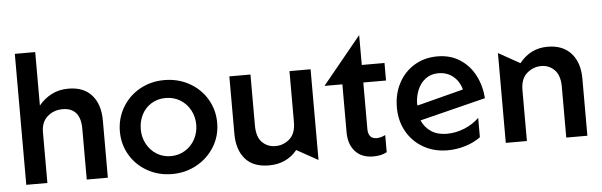

<svg xmlns="http://www.w3.org/2000/svg" viewBox="-48 -894 3349 1069"><g transform="rotate(-5 1626.5 -359.5)"><path d="M341 -513Q287 -513 245.5 -491Q204 -469 175 -433V-732H61V0H179V-284Q179 -340 214 -371Q249 -402 299 -402Q348 -402 373.5 -372.5Q399 -343 399 -284V0H517V-320Q517 -410 471.5 -461.5Q426 -513 341 -513Z M1150 -252Q1150 -324 1114.5 -384Q1079 -444 1016.5 -479Q954 -514 877 -514Q800 -514 738 -478.5Q676 -443 641 -382.5Q606 -322 606 -250Q606 -178 641 -118.5Q676 -59 738 -24Q800 11 876 11Q951 11 1013.5 -23.5Q1076 -58 1113 -118Q1150 -178 1150 -252ZM1033 -251Q1033 -208 1013 -170.5Q993 -133 957 -111Q921 -89 877 -89Q834 -89 799 -110.5Q764 -132 743.5 -169.5Q723 -207 723 -252Q723 -297 742 -334Q761 -371 796 -392.5Q831 -414 876 -414Q921 -414 957 -392Q993 -370 1013 -332.5Q1033 -295 1033 -251Z M1417 10Q1516 10 1575 -62L1694 4V-503H1576V-218Q1576 -155 1542 -124.5Q1508 -94 1462 -94Q1418 -94 1388 -124Q1358 -154 1358 -218V-503H1240V-182Q1240 -93 1284.5 -41.5Q1329 10 1417 10Z M2000 11Q2045 11 2076 -6V-102Q2051 -89 2027 -89Q2003 -89 1991.5 -103.5Q1980 -118 1980 -143V-404H2107V-502H1980V-669L1763 -404H1863V-136Q1863 -69 1899 -29Q1935 11 2000 11Z M2419 -79Q2368 -79 2332.5 -102Q2297 -125 2279 -166L2647 -258Q2642 -328 2612 -386Q2582 -444 2528.5 -478.5Q2475 -513 2403 -513Q2330 -513 2273.5 -478.5Q2217 -444 2185.5 -384Q2154 -324 2154 -249Q2154 -174 2187.5 -114.5Q2221 -55 2280.5 -21Q2340 13 2415 13Q2466 13 2515 -2Q2564 -17 2600 -44V-152Q2565 -118 2517 -98.5Q2469 -79 2419 -79ZM2400 -419Q2449 -419 2483 -391Q2517 -363 2529 -317L2270 -250L2268 -257Q2268 -298 2283 -335.5Q2298 -373 2328 -396Q2358 -419 2400 -419Z M3019 -513Q2923 -513 2861 -435L2741 -502V0H2859V-284Q2859 -348 2894.5 -378.5Q2930 -409 2975 -409Q3018 -409 3048.5 -378.5Q3079 -348 3079 -284V0H3197V-320Q3197 -409 3150.5 -461Q3104 -513 3019 -513Z"/></g></svg>

Font: Geom Medium
Style: Bold
Weight: 500
Version: Version 1.102